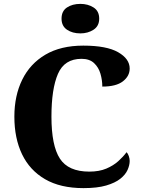

<svg xmlns="http://www.w3.org/2000/svg" viewBox="-20 -959 730 989"><path d="M410 10Q291 10 212 -36Q133 -82 93.5 -164.5Q54 -247 54 -358Q54 -466 94.5 -548.5Q135 -631 214 -677.5Q293 -724 409 -724Q529 -724 588.5 -690Q648 -656 648 -606Q648 -567 613 -540Q578 -513 507 -513Q507 -546 497.5 -579Q488 -612 464.5 -634Q441 -656 400 -656Q312 -656 278.5 -578.5Q245 -501 245 -358Q245 -209 288.5 -142Q332 -75 440 -75Q491 -75 527.5 -90.5Q564 -106 589.5 -129Q615 -152 632 -175Q639 -168 643.5 -155Q648 -142 648 -130Q648 -108 637 -83.5Q626 -59 599.5 -38Q573 -17 527 -3.5Q481 10 410 10ZM394 -787Q353 -787 325 -806Q297 -825 297 -863Q297 -902 325 -920.5Q353 -939 394 -939Q433 -939 462 -920.5Q491 -902 491 -863Q491 -825 462 -806Q433 -787 394 -787Z"/></svg>

Font: Noto Serif Tamil ExtraBold
Style: Italic
Weight: 800
Italic angle: -12°
Designer: Indian Type Foundry, Tom Grace, and the Monotype Design Team
Foundry: Monotype Imaging Inc.
Version: Version 2.003; ttfautohint (v1.8.4.7-5d5b)